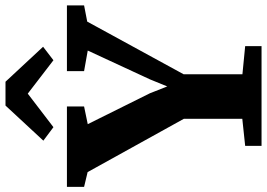

<svg xmlns="http://www.w3.org/2000/svg" viewBox="-184 -856 1018 733"><g transform="rotate(-90 325.5 -489.0)"><path d="M239 -73.5V-296.5L35.5 -664L-21 -677.5V-743H286V-677.5L218.5 -663.5L336.5 -426L362.5 -360L389.5 -426L499.5 -663.5L421 -677.5V-743H672V-677.5L610 -665.5L409 -297.5V-73L516.5 -62.5V0H135.5V-62.5ZM207 -794.5 155.5 -833 289.5 -977.5H380.5L514 -834L462.5 -794.5L335 -892.5Z"/></g></svg>

Font: Merriweather 20pt ExtraBold
Style: Regular
Weight: 800
Version: Version 2.100